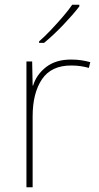

<svg xmlns="http://www.w3.org/2000/svg" viewBox="-20 -786 415 806"><path d="M278 -536Q302 -536 321.5 -533Q341 -530 359 -525L353 -501Q334 -506 317.5 -508.5Q301 -511 278 -511Q195 -511 156 -453Q117 -395 117 -297V0H91V-528H115L117 -427H119Q133 -473 173.5 -504.5Q214 -536 278 -536ZM313 -759Q287 -725 246 -682Q205 -639 165 -606H144V-612Q167 -632 193.5 -660Q220 -688 244.5 -716.5Q269 -745 283 -766H313Z"/></svg>

Font: Noto Sans Bengali Thin
Style: Regular
Weight: 100
Designer: Jelle Bosma - Monotype Design Team
Foundry: Monotype Imaging Inc.
Version: Version 2.003; ttfautohint (v1.8.4.7-5d5b)